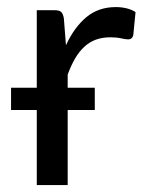

<svg xmlns="http://www.w3.org/2000/svg" viewBox="-20 -536 420 556"><path d="M171 -405Q195 -457 230 -486.2Q265 -515.5 315.5 -515.5Q331.5 -515.5 346.2 -512Q361 -508.5 372.5 -501L366 -434.5Q363 -422 351 -422Q344 -422 330.5 -425Q317 -428 300 -428Q276 -428 257.2 -421Q238.5 -414 223.8 -400.2Q209 -386.5 197.2 -366.2Q185.5 -346 176 -320V-282H254.5V-217.5H176V0H86.5V-217.5H12V-282H86.5V-506.5H137.5Q152 -506.5 157.5 -501Q163 -495.5 165 -482Z"/></svg>

Font: Lato 2
Style: Regular
Weight: 400
Designer: Lukasz Dziedzic with Adam Twardoch and Botio Nikoltchev
Foundry: tyPoland Lukasz Dziedzic
Version: Version 2.015; 2015-08-06; http://www.latofonts.com/